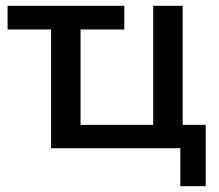

<svg xmlns="http://www.w3.org/2000/svg" viewBox="-20 -508 749 658"><path d="M598 130V0H155V-407H6V-488H406V-407H256V-80H505V-488H606V-80H685V130Z"/></svg>

Font: Nunito Sans SemiBold
Style: Regular
Weight: 600
Designer: Vernon Adams
Foundry: Vernon Adams
Version: Version 3.101; ttfautohint (v1.8.4.7-5d5b);gftools[0.9.27]